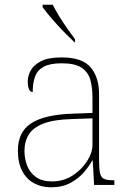

<svg xmlns="http://www.w3.org/2000/svg" viewBox="-20 -786 557 816"><path d="M197 10Q158 10 126 -6.5Q94 -23 75 -58Q56 -93 56 -146Q56 -225 112.5 -262Q169 -299 290 -303L373 -306V-371Q373 -414 364 -446.5Q355 -479 327 -498Q299 -517 242 -517Q193 -517 166 -502.5Q139 -488 129 -460.5Q119 -433 119 -395Q109 -395 103.5 -406Q98 -417 98 -441Q98 -462 110 -485.5Q122 -509 153.5 -525.5Q185 -542 242 -542Q330 -542 365.5 -499.5Q401 -457 401 -386V-110Q401 -73 404.5 -53.5Q408 -34 420 -27Q432 -20 459 -20H466V0H380L374 -104H372Q361 -83 338.5 -56Q316 -29 281 -9.5Q246 10 197 10ZM201 -15Q250 -15 288.5 -40Q327 -65 350 -101Q373 -137 373 -170V-283L287 -280Q209 -278 165 -261Q121 -244 102.5 -214.5Q84 -185 84 -145Q84 -111 95.5 -81.5Q107 -52 133 -33.5Q159 -15 201 -15ZM297 -606Q282 -620 262.5 -639.5Q243 -659 223 -681Q203 -703 186.5 -723Q170 -743 161 -756V-766H204Q215 -744 231.5 -717Q248 -690 266.5 -664Q285 -638 299 -619V-606Z"/></svg>

Font: Noto Serif Khmer Thin
Style: Regular
Weight: 250
Version: Version 2.003